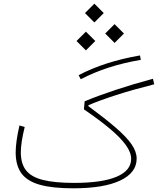

<svg xmlns="http://www.w3.org/2000/svg" viewBox="-20 -1020 855 1040"><path d="M85.4 -340.3Q64.9 -251.5 64.9 -194.3Q64.9 -124 95.9 -81.3Q127 -38.6 195.6 -19.3Q264.2 0 377 0Q541.5 0 630.9 -42Q720.2 -84 720.2 -161.1Q720.2 -198.2 692.9 -238Q665.5 -277.8 607.7 -327.9Q549.8 -377.9 458.5 -445.3L459 -450.2Q521 -476.6 609.4 -505.1Q697.8 -533.7 815.4 -563.5L808.6 -593.3Q702.6 -564.9 606.2 -533Q509.8 -501 438.5 -471.2L434.6 -427.7Q518.1 -370.6 575.2 -322.8Q632.3 -274.9 661.4 -234.6Q690.4 -194.3 690.4 -159.7Q690.4 -96.2 611.6 -62.7Q532.7 -29.3 381.8 -29.3Q275.9 -29.3 212.4 -45.4Q148.9 -61.5 120.8 -97.7Q92.8 -133.8 92.8 -194.3Q92.8 -221.2 97.9 -254.6Q103 -288.1 113.8 -332ZM738.3 -719.7Q642.1 -703.1 559.3 -676.5Q476.6 -649.9 405.8 -612.8L417.5 -590.8Q488.3 -627.9 569.3 -654.1Q650.4 -680.2 742.7 -695.8ZM549.8 -838.4 600.6 -787.6 651.4 -838.4 600.6 -889.2ZM394.5 -797.9 445.3 -747.1 496.1 -797.9 445.3 -848.6ZM440.4 -949.2 491.2 -898.4 542 -949.2 491.2 -1000Z"/></svg>

Font: Estedad VF
Style: Regular
Weight: 100
Designer: Amin Abedi
Version: Version 7.3